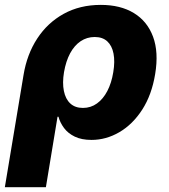

<svg xmlns="http://www.w3.org/2000/svg" viewBox="-43 -573 700 797"><path d="M-22.9 204.1 54.7 -261.7Q68.8 -347.7 111.6 -413.1Q154.3 -478.5 221.4 -515.6Q288.6 -552.7 375.5 -552.7Q457 -552.7 512.7 -518.8Q568.4 -484.9 592.3 -420.7Q616.2 -356.4 601.1 -265.6Q586.9 -179.2 547.4 -117.9Q507.8 -56.6 452.6 -24.4Q397.5 7.8 336.9 7.8Q295.4 7.8 267.3 -5.9Q239.3 -19.5 222.9 -41.5Q206.5 -63.5 199.7 -88.4H195.8L147.5 204.1ZM301.3 -125Q334 -125 359.6 -143.6Q385.3 -162.1 402.6 -195.3Q419.9 -228.5 427.2 -273.4Q434.6 -317.9 428.2 -350.6Q421.9 -383.3 402.3 -401.4Q382.8 -419.4 350.1 -419.4Q317.9 -419.4 291.7 -401.9Q265.6 -384.3 248 -351.6Q230.5 -318.8 222.7 -273.4Q215.3 -229 222.2 -195.3Q229 -161.6 249 -143.3Q269 -125 301.3 -125Z"/></svg>

Font: Inter ExtraBold
Style: Italic
Weight: 800
Italic angle: -9.3988°
Designer: Rasmus Andersson
Foundry: rsms
Version: Version 4.001;git-66647c0bb